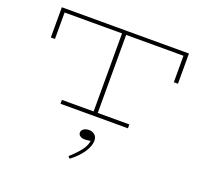

<svg xmlns="http://www.w3.org/2000/svg" viewBox="-170 -883 1527 1445"><g transform="rotate(20 594.0 -160.5)"><path d="M1103 -686V-444H1070V-656H611V-31H864V0H324V-31H578V-656H118V-444H85V-686ZM530 365 515 350Q570 300 598.5 262.5Q627 225 633 185Q627 186 613.5 188Q600 190 587 190Q564 190 549.5 180Q535 170 535 153Q535 136 551.5 124Q568 112 594 112Q623 112 641 129Q659 146 659 174Q659 217 625 268Q591 319 530 365Z"/></g></svg>

Font: BioRhyme Expanded ExtraLight
Style: Regular
Weight: 275
Width: 7
Designer: Aoife Mooney
Foundry: Aoife Mooney Type
Version: Version 1.001